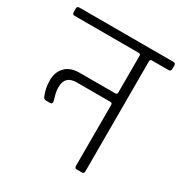

<svg xmlns="http://www.w3.org/2000/svg" viewBox="-164 -734 800 845"><g transform="rotate(30 236.5 -311.5)"><path d="M324 -581H-2Q-14 -581 -14 -593V-612Q-14 -623 -2 -623H475Q487 -623 487 -612V-593Q487 -581 475 -581H391Q381 -581 381 -572V-12Q381 0 370 0H344Q333 0 333 -12V-322Q333 -332 323 -332H152Q93 -332 93 -274Q93 -253 99.5 -231.5Q106 -210 106 -205Q106 -195 96 -195H76Q64 -195 60 -206Q45 -240 45 -281.5Q45 -323 70 -349Q95 -375 142 -375H323Q333 -375 333 -384V-572Q333 -581 324 -581Z"/></g></svg>

Font: Rajdhani
Style: Regular
Weight: 400
Designer: Satya Rajpurohit, Jyotish Sonowal
Foundry: Indian Type Foundry
Version: Version 1.201 February 1, 2022